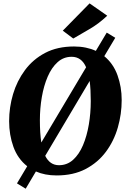

<svg xmlns="http://www.w3.org/2000/svg" viewBox="-20 -1028 748 1136"><path d="M132 88.5 80.5 57 141 -44.5Q85 -88.5 59.5 -159Q34 -229.5 34 -311Q34 -392.5 57.2 -471Q80.5 -549.5 127.8 -613.2Q175 -677 247.2 -715Q319.5 -753 418 -753Q455.5 -753 487.8 -746.2Q520 -739.5 547 -727L611.5 -835L662 -804.5L597 -695.5Q650.5 -651.5 675.2 -582.8Q700 -514 700 -436Q700 -353 677 -273.2Q654 -193.5 606.5 -129.8Q559 -66 486.5 -28Q414 10 315 10Q279.5 10 249 4Q218.5 -2 192.5 -13.5ZM216 -317Q216 -239 224.5 -185L489.5 -630Q462.5 -692 404 -692Q356 -692 320.8 -660.2Q285.5 -628.5 262.2 -574.5Q239 -520.5 227.5 -453.8Q216 -387 216 -317ZM329 -50.5Q377 -50.5 412.5 -82.5Q448 -114.5 471 -168.8Q494 -223 505.5 -290.8Q517 -358.5 517 -430Q517 -499.5 510.5 -549L247.5 -106Q275 -50.5 329 -50.5ZM351.5 -846.5 510 -1008 614.5 -935Q562.5 -886 508 -855Q453.5 -824 413.5 -800Z"/></svg>

Font: Merriweather Black
Style: Italic
Weight: 900
Italic angle: -7.8°
Designer: Eben Sorkin
Foundry: Eben Sorkin
Version: Version 2.200;gftools[0.9.31]